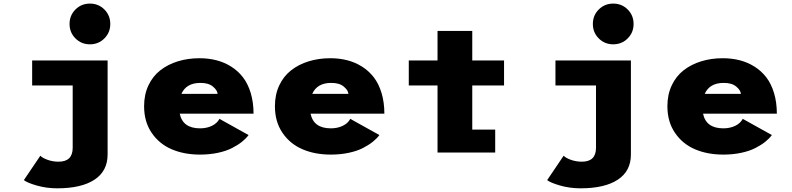

<svg xmlns="http://www.w3.org/2000/svg" viewBox="-20 -828 4300 1042"><path d="M546.5 -619.5Q514.5 -587.5 468 -587.5Q421.5 -587.5 389.5 -619.5Q357.5 -651.5 357.5 -698Q357.5 -744.5 389.5 -776.5Q421.5 -808.5 468 -808.5Q514.5 -808.5 546.5 -776.5Q578.5 -744.5 578.5 -698Q578.5 -651.5 546.5 -619.5ZM564 -500V10Q564 100.5 492.8 147.2Q421.5 194 290.5 194Q232 194 179.2 178.8Q126.5 163.5 109.5 149.5L199 17Q209 28.5 237.2 39Q265.5 49.5 298 49.5Q374.5 49.5 374.5 -26V-364H154.5V-500Z M1329 -95Q1315 -76 1293.5 -58.8Q1272 -41.5 1240.2 -25Q1208.5 -8.5 1163.2 1.2Q1118 11 1065.5 11Q979 11 911.5 -18Q844 -47 803 -107.2Q762 -167.5 762 -251.5Q762 -314.5 785.5 -364.5Q809 -414.5 850 -446.5Q891 -478.5 945.2 -495.2Q999.5 -512 1062.5 -512Q1111.5 -512 1154.5 -501Q1197.5 -490 1234.8 -466.5Q1272 -443 1298.8 -408.2Q1325.5 -373.5 1340.8 -323Q1356 -272.5 1356 -211H955.5Q972 -131.5 1065.5 -131.5Q1102 -131.5 1130.2 -145.2Q1158.5 -159 1171 -183ZM1067 -378Q991 -378 964.5 -318.5H1161Q1159.5 -338.5 1135.2 -358.5Q1111 -378.5 1067 -378Z M2039 -95Q2025 -76 2003.5 -58.8Q1982 -41.5 1950.2 -25Q1918.5 -8.5 1873.2 1.2Q1828 11 1775.5 11Q1689 11 1621.5 -18Q1554 -47 1513 -107.2Q1472 -167.5 1472 -251.5Q1472 -314.5 1495.5 -364.5Q1519 -414.5 1560 -446.5Q1601 -478.5 1655.2 -495.2Q1709.5 -512 1772.5 -512Q1821.5 -512 1864.5 -501Q1907.5 -490 1944.8 -466.5Q1982 -443 2008.8 -408.2Q2035.5 -373.5 2050.8 -323Q2066 -272.5 2066 -211H1665.5Q1682 -131.5 1775.5 -131.5Q1812 -131.5 1840.2 -145.2Q1868.5 -159 1881 -183ZM1777 -378Q1701 -378 1674.5 -318.5H1871Q1869.5 -338.5 1845.2 -358.5Q1821 -378.5 1777 -378Z M2198.5 -364V-500H2354.5V-660H2543V-500H2715.5V-364H2543V-124.5H2667.5V0H2354.5V-364Z M3386.5 -619.5Q3354.5 -587.5 3308 -587.5Q3261.5 -587.5 3229.5 -619.5Q3197.5 -651.5 3197.5 -698Q3197.5 -744.5 3229.5 -776.5Q3261.5 -808.5 3308 -808.5Q3354.5 -808.5 3386.5 -776.5Q3418.5 -744.5 3418.5 -698Q3418.5 -651.5 3386.5 -619.5ZM3404 -500V10Q3404 100.5 3332.8 147.2Q3261.5 194 3130.5 194Q3072 194 3019.2 178.8Q2966.5 163.5 2949.5 149.5L3039 17Q3049 28.5 3077.2 39Q3105.5 49.5 3138 49.5Q3214.5 49.5 3214.5 -26V-364H2994.5V-500Z M4169 -95Q4155 -76 4133.5 -58.8Q4112 -41.5 4080.2 -25Q4048.5 -8.5 4003.2 1.2Q3958 11 3905.5 11Q3819 11 3751.5 -18Q3684 -47 3643 -107.2Q3602 -167.5 3602 -251.5Q3602 -314.5 3625.5 -364.5Q3649 -414.5 3690 -446.5Q3731 -478.5 3785.2 -495.2Q3839.5 -512 3902.5 -512Q3951.5 -512 3994.5 -501Q4037.5 -490 4074.8 -466.5Q4112 -443 4138.8 -408.2Q4165.5 -373.5 4180.8 -323Q4196 -272.5 4196 -211H3795.5Q3812 -131.5 3905.5 -131.5Q3942 -131.5 3970.2 -145.2Q3998.5 -159 4011 -183ZM3907 -378Q3831 -378 3804.5 -318.5H4001Q3999.5 -338.5 3975.2 -358.5Q3951 -378.5 3907 -378Z"/></svg>

Font: League Mono ExtraBold
Style: Regular
Weight: 800
Width: 6
Designer: Tyler Finck
Foundry: The League of Moveable Type / Tyler Finck
Version: Version 2.210